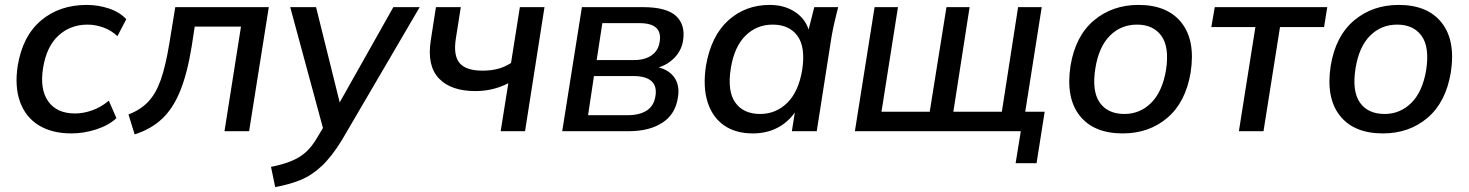

<svg xmlns="http://www.w3.org/2000/svg" viewBox="-20 -533 5966 780"><path d="M270 9Q191 9 137.5 -24Q84 -57 61.5 -119Q39 -181 52 -266Q72 -387 147 -450Q222 -513 332 -513Q379 -513 422.5 -498.5Q466 -484 493 -455L457 -386Q432 -410 399.5 -421.5Q367 -433 336 -433Q266 -433 217.5 -388.5Q169 -344 155 -257Q141 -170 176 -121Q211 -72 285 -72Q318 -72 354 -84.5Q390 -97 422 -124L453 -53Q422 -24 371.5 -7.5Q321 9 270 9Z M527 13 502 -68Q551 -87 582 -119.5Q613 -152 633 -208.5Q653 -265 668 -357L692 -504H1072L992 0H892L959 -425H771L759 -346Q741 -235 712 -163.5Q683 -92 638 -50Q593 -8 527 13Z M1098 227 1081 145Q1130 135 1164 121Q1198 107 1222.5 85Q1247 63 1268 27L1292 -13L1159 -504H1264L1360 -117L1578 -504H1685L1369 36Q1328 103 1287 141.5Q1246 180 1200 198.5Q1154 217 1098 227Z M2014 0 2045 -195Q1984 -163 1911 -163Q1812 -163 1763 -214.5Q1714 -266 1730 -369L1751 -504H1852L1832 -377Q1821 -308 1847 -277Q1873 -246 1940 -246Q1974 -246 2001.5 -253Q2029 -260 2056 -277L2092 -504H2192L2113 0Z M2264 0 2344 -504H2592Q2687 -504 2726 -468.5Q2765 -433 2755 -368Q2749 -330 2722.5 -301Q2696 -272 2656 -259Q2700 -248 2721 -216Q2742 -184 2734 -137Q2724 -69 2671 -34.5Q2618 0 2534 0ZM2404 -289H2556Q2600 -289 2627.5 -308.5Q2655 -328 2660 -364Q2672 -439 2578 -439H2427ZM2369 -65H2529Q2578 -65 2607.5 -84Q2637 -103 2643 -144Q2649 -184 2626 -204Q2603 -224 2554 -224H2393Z M3038 9Q2968 9 2921 -24Q2874 -57 2854.5 -118.5Q2835 -180 2848 -266Q2869 -387 2938.5 -450Q3008 -513 3107 -513Q3165 -513 3207.5 -486Q3250 -459 3265 -413L3288 -504H3385Q3377 -473 3370 -442.5Q3363 -412 3358 -383L3298 0H3197L3209 -76Q3181 -36 3137.5 -13.5Q3094 9 3038 9ZM3068 -70Q3132 -70 3178 -115Q3224 -160 3239 -249Q3253 -342 3219.5 -387.5Q3186 -433 3119 -433Q3054 -433 3008.5 -388Q2963 -343 2949 -256Q2934 -163 2967 -116.5Q3000 -70 3068 -70Z M4106 130 4127 0H3453L3533 -504H3628L3561 -79H3757L3825 -504H3919L3853 -79H4050L4116 -504H4212L4145 -79H4224L4191 130Z M4541 9Q4423 9 4366 -63.5Q4309 -136 4329 -266Q4349 -387 4424 -450Q4499 -513 4605 -513Q4723 -513 4780 -440.5Q4837 -368 4817 -239Q4797 -118 4722.5 -54.5Q4648 9 4541 9ZM4548 -70Q4611 -70 4656.5 -115Q4702 -160 4717 -249Q4731 -342 4698 -387.5Q4665 -433 4599 -433Q4534 -433 4489 -388Q4444 -343 4430 -256Q4415 -163 4447.5 -116.5Q4480 -70 4548 -70Z M5013 0 5080 -423H4901L4915 -504H5372L5359 -423H5180L5113 0Z M5598 9Q5480 9 5423 -63.5Q5366 -136 5386 -266Q5406 -387 5481 -450Q5556 -513 5662 -513Q5780 -513 5837 -440.5Q5894 -368 5874 -239Q5854 -118 5779.5 -54.5Q5705 9 5598 9ZM5605 -70Q5668 -70 5713.5 -115Q5759 -160 5774 -249Q5788 -342 5755 -387.5Q5722 -433 5656 -433Q5591 -433 5546 -388Q5501 -343 5487 -256Q5472 -163 5504.5 -116.5Q5537 -70 5605 -70Z"/></svg>

Font: Mulish SemiBold
Style: Italic
Weight: 600
Italic angle: -9°
Designer: Vernon Adams
Foundry: Vernon Adams
Version: Version 3.603; ttfautohint (v1.8.3)